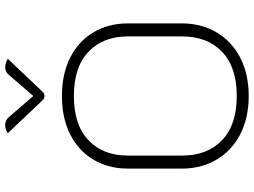

<svg xmlns="http://www.w3.org/2000/svg" viewBox="-139 -828 976 738"><g transform="rotate(-90 349.0 -459.0)"><path d="M70 -247V-456Q70 -530 104 -587.5Q138 -645 201 -677Q264 -709 349 -709Q434 -709 497 -677Q560 -645 594 -587.5Q628 -530 628 -456V-247Q628 -173 593.5 -114.5Q559 -56 496 -23.5Q433 9 349 9Q265 9 202 -23.5Q139 -56 104.5 -114.5Q70 -173 70 -247ZM578 -247V-455Q578 -551 519 -607Q460 -663 349 -663Q238 -663 179 -607Q120 -551 120 -455V-247Q120 -150 179 -93.5Q238 -37 349 -37Q460 -37 519 -93.5Q578 -150 578 -247ZM432 -915Q443 -927 460 -927Q475 -927 492 -917L365 -783Q358 -776 349 -776Q340 -776 333 -783L206 -917Q221 -927 237 -927Q255 -927 266 -915L349 -819Z"/></g></svg>

Font: K2D Thin
Style: Regular
Weight: 100
Designer: Katatrad Aksorn Co.,Ltd.
Foundry: Cadson Demak Co.,Ltd.
Version: Version 1.000; ttfautohint (v1.6)